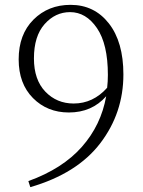

<svg xmlns="http://www.w3.org/2000/svg" viewBox="-20 -757 588 792"><path d="M105 15 97 -10Q238 -61 317.5 -151Q397 -241 418 -360Q359 -293 264 -293Q175 -293 116 -352.5Q57 -412 57 -512Q57 -615 118 -676Q179 -737 271 -737Q369 -737 429 -660.5Q489 -584 489 -450Q489 -291 393.5 -166Q298 -41 105 15ZM422 -395Q425 -421 425 -448Q425 -575 380 -641Q335 -707 269 -707Q208 -707 164 -657.5Q120 -608 120 -516Q120 -428 167 -379Q214 -330 284 -330Q364 -330 422 -395Z"/></svg>

Font: Minh Nguyen ExtraLight
Style: Regular
Weight: 250
Designer: Ryoko NISHIZUKA 西塚涼子 (kana & ideographs); Frank Grießhammer (Latin, Greek & Cyrillic); Wenlong ZHANG 张文龙 (bopomofo); San
Foundry: Adobe
Version: Version 1.100;July 7, 2023;FontCreator 14.0.0.2814 64-bit